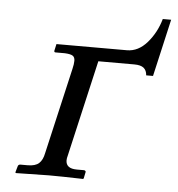

<svg xmlns="http://www.w3.org/2000/svg" viewBox="-44 -584 581 627"><g transform="rotate(5 246.0 -270.5)"><path d="M120.1 -71.8 185.1 -354Q189 -370.1 189 -380.9Q189 -392.6 181.9 -397.2Q174.8 -401.9 155.8 -402.8H125Q122.6 -402.8 121.6 -404.5Q120.6 -406.2 121.1 -408.2L126 -430.2H356.9Q394 -430.2 423.1 -463.6Q452.1 -497.1 464.8 -542H492.2L449.2 -354H426.8Q425.8 -370.1 416 -378.2Q406.2 -386.2 384.8 -386.2H267.1L194.8 -71.8Q191.9 -61.5 191.9 -55.2Q191.9 -27.8 228 -27.8H251Q254.4 -27.8 256.3 -25.6Q258.3 -23.4 256.8 -20L252.9 -1L251 1Q178.2 -1 139.2 -1L30.8 1L28.8 -1L34.2 -20Q35.6 -27.8 43 -27.8H66.9Q91.8 -27.8 103.8 -38.6Q115.7 -49.3 120.1 -71.8Z"/></g></svg>

Font: Common Serif Medium
Style: Italic
Weight: 500
Italic angle: -12°
Designer: Philipp H. Poll, Khaled Hosny
Foundry: Stefan Peev, Context Ltd.
Version: Version 1.026